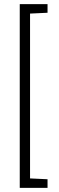

<svg xmlns="http://www.w3.org/2000/svg" viewBox="-20 -763 285 933"><path d="M76 150V-743H211V-701L126 -697V104L211 108V150Z"/></svg>

Font: Saira Condensed Light
Style: Regular
Weight: 300
Width: 3
Designer: Hector Gatti with collaboration of the Omnibus-Type team
Foundry: Omnibus-Type
Version: Version 1.101